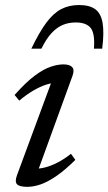

<svg xmlns="http://www.w3.org/2000/svg" viewBox="-20 -714 420 744"><path d="M46 -35.5 184.5 -410 200.5 -392.5Q182.5 -393.5 159 -386Q135.5 -378.5 109 -363Q82.5 -347.5 54.5 -324L36.5 -346Q80 -395 114.2 -420.5Q148.5 -446 176 -455.2Q203.5 -464.5 225.5 -464.5Q250 -464.5 259.8 -453.8Q269.5 -443 260.5 -419L122 -38L110 -61Q129 -59 152.8 -64.8Q176.5 -70.5 202.8 -84Q229 -97.5 255 -118L272 -94.5Q231 -54 197.5 -31.2Q164 -8.5 136.8 0.8Q109.5 10 86 10Q55.5 10 46 0Q36.5 -10 46 -35.5ZM273.5 -627Q246.5 -627 223.5 -617.5Q200.5 -608 180 -586Q159.5 -564 140.5 -525.5H101.5Q132.5 -590 160 -626.8Q187.5 -663.5 217.8 -679Q248 -694.5 286.5 -694.5Q326.5 -694.5 348.8 -678.5Q371 -662.5 377.5 -625.5Q384 -588.5 376 -525.5H344Q348.5 -584.5 331.2 -605.8Q314 -627 273.5 -627Z"/></svg>

Font: Newsreader 14pt
Style: Italic
Weight: 400
Italic angle: -17°
Designer: Hugues Gentile
Foundry: Production Type
Version: Version 1.003